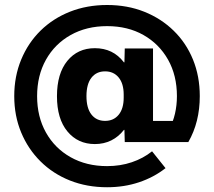

<svg xmlns="http://www.w3.org/2000/svg" viewBox="-20 -654 877 787"><path d="M419 113.5Q336.3 113.5 266.7 85.9Q197.1 58.2 146.1 7.6Q95.1 -42.9 66.8 -111Q38.4 -179 38.4 -260Q38.4 -341 66.8 -409.6Q95.1 -478.1 146.1 -528.3Q197.1 -578.4 266.7 -606Q336.3 -633.5 419 -633.5Q502.1 -633.5 571.3 -605.9Q640.6 -578.2 691.9 -528.1Q743.2 -478.1 771.1 -409.7Q798.9 -341.4 798.9 -260Q798.9 -153.6 752 -71.7H491.4L490 -121.6H488Q465.8 -93.2 435.7 -78.3Q405.6 -63.5 368.9 -63.5Q299.2 -63.5 256.4 -115.2Q213.5 -166.9 213.5 -259.7Q213.5 -352.4 256 -404.5Q298.5 -456.5 368.9 -456.5Q405.9 -456.5 435.7 -442.2Q465.5 -427.8 488 -398.4H490L491.4 -455.4H607.2V-158.4H730.2L673.8 -126.2Q689.3 -153.6 697.3 -188.3Q705.2 -222.9 705.2 -260Q705.2 -344.7 668.9 -409.3Q632.5 -473.9 568.2 -510.4Q503.9 -546.9 419 -546.9Q334.5 -546.9 269.5 -510.4Q204.5 -473.8 168.3 -409.1Q132.1 -344.3 132.1 -259.7Q132.1 -175.6 168.3 -110.9Q204.5 -46.2 269.5 -9.6Q334.5 26.9 419 26.9Q473.3 26.9 520.2 11Q567.1 -4.8 603.3 -33.8L658.5 35.2Q610.5 72.9 549.6 93.2Q488.8 113.5 419 113.5ZM410.8 -158.5Q445.7 -158.5 466.4 -183.6Q487 -208.7 487 -253.6V-266.4Q487 -311.3 466.4 -336.4Q445.7 -361.5 410.8 -361.5Q375.1 -361.5 354.8 -335.4Q334.4 -309.3 334.4 -260Q334.4 -210.7 354.8 -184.6Q375.1 -158.5 410.8 -158.5Z"/></svg>

Font: M PLUS 1 Thin
Style: Regular
Weight: 100
Designer: Coji Morishita
Foundry: UNDERFOREST DESIGN
Version: Version 1.001